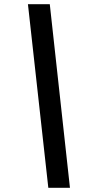

<svg xmlns="http://www.w3.org/2000/svg" viewBox="-20 -791 436 914"><path d="M210 103 113 -771H217L313 103Z"/></svg>

Font: Rethink Sans Medium
Style: Italic
Weight: 500
Italic angle: -10°
Designer: The Rethink Sans project authors (Hans Thiessen). DM Sans designed by Colophon Foundry.
Foundry: Rethink Communications LLC
Version: Version 1.001